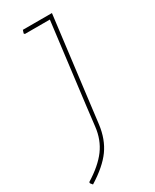

<svg xmlns="http://www.w3.org/2000/svg" viewBox="-192 -687 672 835"><g transform="rotate(-30 144.0 -269.5)"><path d="M229 -637 176 -212 164 -115Q155 -45 120 3.5Q85 52 11 98L2 87V81Q70 39 104 -7Q138 -53 145 -115L156 -208L207 -617H82L78 -621L83 -637Z"/></g></svg>

Font: Alegreya Sans SC Thin
Style: Italic
Weight: 100
Italic angle: -7°
Designer: Juan Pablo del Peral
Foundry: Huerta Tipografica
Version: Version 2.007